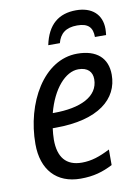

<svg xmlns="http://www.w3.org/2000/svg" viewBox="-85 -796 625 863"><g transform="rotate(-10 228.0 -364.5)"><path d="M173 -606H226C237 -648 264 -671 316 -671C367 -671 386 -649 386 -606H437C438 -615 439 -624 439 -634C439 -700 395 -739 323 -739C244 -739 192 -698 173 -606ZM213 10C273 10 315 -3 360 -26V-97C313 -73 275 -60 231 -60C158 -60 124 -104 124 -183C124 -200 126 -219 128 -235H141C338 -235 431 -316 431 -426C431 -502 383 -546 294 -546C140 -546 39 -365 39 -178C39 -61 103 10 213 10ZM146 -302H140C168 -409 228 -476 287 -476C330 -476 350 -453 350 -420C350 -340 265 -302 146 -302Z"/></g></svg>

Font: Noto Sans SemiCondensed
Style: Italic
Weight: 400
Width: 4
Italic angle: -12°
Designer: Monotype Design Team
Foundry: Monotype Imaging Inc.
Version: Version 2.013